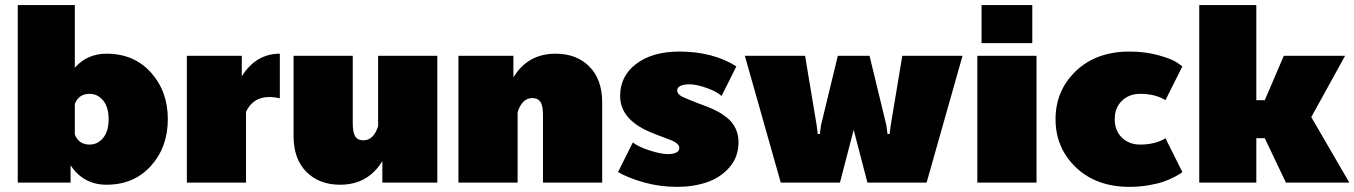

<svg xmlns="http://www.w3.org/2000/svg" viewBox="-20 -720 5340 757"><path d="M50 0V-700H275V-453.3Q324.2 -508.3 400 -508.3Q508.3 -508.3 575 -434.2Q641.7 -360 641.7 -250Q641.7 -140 575 -65.8Q508.3 8.3 400 8.3Q309.2 8.3 258.3 -68.3V0ZM275 -190Q290 -150 333.3 -150Q365 -150 386.7 -176.2Q408.3 -202.5 408.3 -250Q408.3 -297.5 386.7 -323.8Q365 -350 333.3 -350Q290 -350 275 -310Z M716.7 0V-500H933.3V-419.2Q989.2 -508.3 1083.3 -508.3V-332.5Q1060.8 -337.5 1041.7 -337.5Q977.5 -337.5 950 -279.2V0Z M1704.2 -500V0H1487.5V-85Q1430.8 8.3 1320.8 8.3Q1238.3 8.3 1187.9 -42.5Q1137.5 -93.3 1137.5 -183.3V-500H1370.8V-233.3Q1370.8 -196.7 1380.8 -181.7Q1390.8 -166.7 1412.5 -166.7Q1453.3 -166.7 1470.8 -222.5V-500Z M1787.5 0V-500H2004.2V-415Q2060.8 -508.3 2170.8 -508.3Q2253.3 -508.3 2303.8 -457.5Q2354.2 -406.7 2354.2 -316.7V0H2120.8V-266.7Q2120.8 -303.3 2110.8 -318.3Q2100.8 -333.3 2079.2 -333.3Q2038.3 -333.3 2020.8 -277.5V0Z M2416.7 -41.7 2475 -158.3Q2497.5 -140.8 2541.7 -126.7Q2585.8 -112.5 2612.5 -112.5Q2658.3 -112.5 2658.3 -137.5Q2658.3 -155.8 2616.7 -170.8Q2560.8 -191.7 2541.7 -200Q2425 -250 2425 -341.7Q2425 -420.8 2489.2 -468.8Q2553.3 -516.7 2658.3 -516.7Q2790.8 -516.7 2883.3 -458.3L2825 -341.7Q2805.8 -359.2 2765.8 -373.3Q2725.8 -387.5 2700 -387.5Q2650 -387.5 2650 -362.5Q2650 -355 2656.7 -348.3Q2663.3 -341.7 2670.4 -338.3Q2677.5 -335 2691.7 -329.2Q2727.5 -314.2 2766.7 -300Q2790 -290.8 2808.3 -281.2Q2826.7 -271.7 2847.5 -255Q2868.3 -238.3 2880 -213.8Q2891.7 -189.2 2891.7 -159.2Q2891.7 -100.8 2855.8 -60Q2820 -19.2 2766.7 -1.2Q2713.3 16.7 2650 16.7Q2582.5 16.7 2520.4 -0.4Q2458.3 -17.5 2416.7 -41.7Z M2916.7 -500H3154.2L3200 -225L3204.2 -191.7H3212.5L3216.7 -225L3283.3 -500H3345.8H3408.3L3475 -225L3479.2 -191.7H3487.5L3491.7 -225L3537.5 -500H3775L3633.3 0H3400L3345.8 -208.3L3291.7 0H3058.3Z M3833.3 0V-500H4066.7V0ZM3850 -550V-700H4050V-550Z M4433.3 -516.7Q4495.8 -516.7 4547.9 -502.1Q4600 -487.5 4620.8 -473.3L4641.7 -458.3L4575 -325Q4535.8 -350 4475 -350Q4431.7 -350 4403.3 -322.5Q4375 -295 4375 -250Q4375 -205 4403.3 -177.5Q4431.7 -150 4475 -150Q4535.8 -150 4575 -175L4641.7 -41.7Q4639.2 -39.2 4633.8 -35.4Q4628.3 -31.7 4609.2 -21.7Q4590 -11.7 4567.5 -3.8Q4545 4.2 4508.8 10.4Q4472.5 16.7 4433.3 16.7Q4302.5 16.7 4222.1 -60Q4141.7 -136.7 4141.7 -250Q4141.7 -363.3 4222.1 -440Q4302.5 -516.7 4433.3 -516.7Z M4708.3 0V-700H4933.3V-325H4966.7L5041.7 -500H5283.3L5150 -258.3L5300 0H5050L4966.7 -175H4933.3V0Z"/></svg>

Font: BoonTook
Style: Regular
Weight: 400
Designer: Sungsit Sawaiwan
Foundry: FontUni
Version: Version 3.0